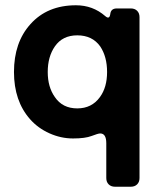

<svg xmlns="http://www.w3.org/2000/svg" viewBox="-20 -514 607 728"><path d="M383 161V29Q383 -8 360 -8Q352 -8 327.5 1.5Q303 11 257 11Q211 11 167.5 -8.5Q124 -28 94 -62Q33 -131 33 -241Q33 -353 95 -422Q159 -494 268 -494Q332 -494 379 -453Q395 -439 398 -460Q400 -482 423 -482H476Q491 -482 500 -473Q509 -464 509 -449V161Q509 176 500 185Q491 194 476 194H416Q401 194 392 185Q383 176 383 161ZM273 -103Q328 -103 359 -146Q386 -183 386 -241Q386 -299 360 -338Q330 -380 273 -380Q217 -380 188 -338Q161 -299 161 -241Q161 -184 188 -146Q217 -103 273 -103Z"/></svg>

Font: Tsunagi Gothic Black
Style: Regular
Weight: 900
Designer: Yoshimichi Ohira
Foundry: Positype
Version: Version 1.001